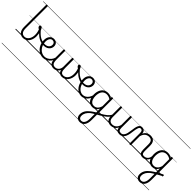

<svg xmlns="http://www.w3.org/2000/svg" viewBox="206 -2662 4825 4825"><g transform="rotate(45 2619.0 -249.0)"><path d="M283 19Q247 19 216 5.5Q185 -8 162 -34.5Q139 -61 126 -101Q113 -141 113 -193V-983Q113 -993 119.5 -997.5Q126 -1002 139 -1002Q153 -1002 159 -997.5Q165 -993 165 -983V-204Q165 -160 173 -127Q181 -94 197 -73Q213 -52 236.5 -41Q260 -30 290 -30Q316 -30 339.5 -40Q363 -50 383.5 -68.5Q404 -87 419 -114.5Q434 -142 442.5 -176.5Q451 -211 451 -253Q451 -305 442 -345.5Q433 -386 421 -417Q392 -430 378 -447Q364 -464 364 -483Q364 -496 372.5 -507.5Q381 -519 399 -519Q422 -519 441 -493Q460 -467 473.5 -425.5Q487 -384 494.5 -338.5Q502 -293 502 -255Q502 -213 493.5 -172.5Q485 -132 467.5 -97.5Q450 -63 424 -37Q398 -11 363 4Q328 19 283 19ZM0 476H583V486H0ZM0 -20H583V0H0ZM0 -505H583V-500H0ZM0 -996H583V-986H0Z M712 -220Q655 -233 604.5 -263Q554 -293 508.5 -337Q463 -381 422 -434Q414 -446 419 -455Q424 -464 435 -466.5Q446 -469 453 -457Q491 -407 533 -367Q575 -327 622.5 -300.5Q670 -274 721 -265Q731 -263 734 -255.5Q737 -248 735.5 -239.5Q734 -231 727.5 -225Q721 -219 712 -220ZM583 476H608V486H583ZM583 -20H608V0H583ZM583 -505H608V-500H583ZM583 -996H608V-986H583Z M727 -262Q783 -253 823 -260.5Q863 -268 888.5 -287Q914 -306 926 -332Q938 -358 938 -385Q938 -425 915.5 -447.5Q893 -470 857 -470Q845 -470 839.5 -477.5Q834 -485 835 -494.5Q836 -504 843 -511.5Q850 -519 862 -519Q895 -519 920 -508Q945 -497 961 -479Q977 -461 985 -437.5Q993 -414 993 -388Q993 -354 979 -320.5Q965 -287 934 -260Q903 -233 853 -220.5Q803 -208 732 -218ZM608 476H1083V486H608ZM608 -20H1083V0H608ZM608 -505H1083V-500H608ZM608 -996H1083V-986H608Z M992 17Q942 17 897 0Q852 -17 816 -48Q780 -79 753 -121.5Q726 -164 712 -214.5Q698 -265 698 -321Q698 -364 709.5 -400.5Q721 -437 743 -463.5Q765 -490 794 -504.5Q823 -519 858 -519Q869 -519 874 -511.5Q879 -504 878 -494.5Q877 -485 871 -477.5Q865 -470 854 -470Q832 -470 814 -459.5Q796 -449 782.5 -429.5Q769 -410 761 -383Q753 -356 753 -323Q753 -257 773 -203.5Q793 -150 827.5 -111.5Q862 -73 905.5 -52.5Q949 -32 995 -32Q1047 -32 1092.5 -56Q1138 -80 1171.5 -121.5Q1205 -163 1219 -216Q1221 -225 1230 -225.5Q1239 -226 1246 -220.5Q1253 -215 1250 -203Q1236 -139 1198 -89.5Q1160 -40 1106.5 -11.5Q1053 17 992 17ZM1083 476V486ZM1083 -20V0ZM1083 -505V-500ZM1083 -996V-986Z M1367 18Q1331 18 1303 5.5Q1275 -7 1255.5 -32.5Q1236 -58 1226.5 -96Q1217 -134 1217 -184V-496Q1217 -506 1223.5 -510.5Q1230 -515 1243 -515Q1257 -515 1263 -510.5Q1269 -506 1269 -496V-189Q1269 -138 1279.5 -102Q1290 -66 1313.5 -48Q1337 -30 1377 -30Q1404 -30 1428.5 -39.5Q1453 -49 1472.5 -68.5Q1492 -88 1504.5 -117.5Q1517 -147 1519 -187V-496Q1519 -506 1525.5 -510.5Q1532 -515 1546 -515Q1560 -515 1566 -510.5Q1572 -506 1572 -496V-204Q1572 -158 1576.5 -125.5Q1581 -93 1592.5 -72Q1604 -51 1623.5 -40.5Q1643 -30 1672 -30Q1705 -30 1734.5 -44.5Q1764 -59 1787.5 -87Q1811 -115 1824 -156Q1837 -197 1837 -251Q1837 -306 1828.5 -346Q1820 -386 1808 -417Q1781 -432 1767.5 -448.5Q1754 -465 1754 -483Q1754 -496 1762.5 -507.5Q1771 -519 1788 -519Q1810 -519 1825.5 -499Q1841 -479 1852 -445Q1860 -427 1868.5 -396Q1877 -365 1883.5 -329Q1890 -293 1890 -258Q1890 -205 1875.5 -155.5Q1861 -106 1833 -66.5Q1805 -27 1763 -4Q1721 19 1666 19Q1633 19 1606.5 7Q1580 -5 1561.5 -29Q1543 -53 1532 -88Q1518 -54 1493 -30.5Q1468 -7 1436 5.5Q1404 18 1367 18ZM1083 476H1971V486H1083ZM1083 -20H1971V0H1083ZM1083 -505H1971V-500H1083ZM1083 -996H1971V-986H1083Z M2100 -220Q2043 -233 1992.5 -263Q1942 -293 1896.5 -337Q1851 -381 1810 -434Q1802 -446 1807 -455Q1812 -464 1823 -466.5Q1834 -469 1841 -457Q1879 -407 1921 -367Q1963 -327 2010.5 -300.5Q2058 -274 2109 -265Q2119 -263 2122 -255.5Q2125 -248 2123.5 -239.5Q2122 -231 2115.5 -225Q2109 -219 2100 -220ZM1971 476H1996V486H1971ZM1971 -20H1996V0H1971ZM1971 -505H1996V-500H1971ZM1971 -996H1996V-986H1971Z M2115 -262Q2171 -253 2211 -260.5Q2251 -268 2276.5 -287Q2302 -306 2314 -332Q2326 -358 2326 -385Q2326 -425 2303.5 -447.5Q2281 -470 2245 -470Q2233 -470 2227.5 -477.5Q2222 -485 2223 -494.5Q2224 -504 2231 -511.5Q2238 -519 2250 -519Q2283 -519 2308 -508Q2333 -497 2349 -479Q2365 -461 2373 -437.5Q2381 -414 2381 -388Q2381 -354 2367 -320.5Q2353 -287 2322 -260Q2291 -233 2241 -220.5Q2191 -208 2120 -218ZM1996 476H2471V486H1996ZM1996 -20H2471V0H1996ZM1996 -505H2471V-500H1996ZM1996 -996H2471V-986H1996Z M2356 17Q2309 17 2268.5 0Q2228 -17 2194.5 -48Q2161 -79 2136.5 -121.5Q2112 -164 2099 -214.5Q2086 -265 2086 -321Q2086 -364 2097.5 -400.5Q2109 -437 2131 -463.5Q2153 -490 2182 -504.5Q2211 -519 2246 -519Q2257 -519 2262 -511.5Q2267 -504 2266 -494.5Q2265 -485 2259 -477.5Q2253 -470 2242 -470Q2220 -470 2202 -459.5Q2184 -449 2170.5 -429.5Q2157 -410 2149 -383Q2141 -356 2141 -323Q2141 -257 2158.5 -203.5Q2176 -150 2206.5 -111.5Q2237 -73 2276 -52.5Q2315 -32 2357 -32Q2405 -32 2445 -55Q2485 -78 2513.5 -119Q2542 -160 2557 -216Q2559 -224 2568 -225.5Q2577 -227 2584.5 -222.5Q2592 -218 2590 -208Q2579 -156 2557 -114.5Q2535 -73 2504 -43.5Q2473 -14 2435.5 1.5Q2398 17 2356 17ZM2471 476V486ZM2471 -20V0ZM2471 -505V-500ZM2471 -996V-986Z M2789 504Q2728 504 2691 467.5Q2654 431 2654 366Q2654 327 2663.5 293.5Q2673 260 2691.5 229.5Q2710 199 2738 170.5Q2766 142 2802 114Q2821 100 2840 87Q2859 74 2877.5 61.5Q2896 49 2915 38V-95Q2890 -46 2861 -22.5Q2832 1 2802.5 8.5Q2773 16 2745 16Q2690 16 2646 -13Q2602 -42 2577 -99Q2552 -156 2552 -238Q2552 -288 2561.5 -331Q2571 -374 2590 -409Q2609 -444 2636.5 -468.5Q2664 -493 2700.5 -506.5Q2737 -520 2782 -520Q2807 -520 2828 -516Q2849 -512 2870 -503.5Q2891 -495 2915 -481V-497Q2915 -507 2921.5 -511.5Q2928 -516 2942 -516Q2955 -516 2961 -511.5Q2967 -507 2967 -497V257Q2967 318 2955 364Q2943 410 2920 441.5Q2897 473 2863.5 488.5Q2830 504 2789 504ZM2796 455Q2830 455 2857 434Q2884 413 2899.5 370Q2915 327 2915 264V94Q2899 104 2883 114Q2867 124 2852 134.5Q2837 145 2821 156Q2795 178 2774.5 201Q2754 224 2739.5 249.5Q2725 275 2717.5 303Q2710 331 2710 362Q2710 390 2720 411Q2730 432 2749 443.5Q2768 455 2796 455ZM2755 -34Q2787 -34 2817.5 -47.5Q2848 -61 2873.5 -93.5Q2899 -126 2915 -181V-429Q2880 -452 2848 -461.5Q2816 -471 2783 -471Q2751 -471 2723.5 -461Q2696 -451 2674.5 -432.5Q2653 -414 2638.5 -386.5Q2624 -359 2616 -323Q2608 -287 2608 -242Q2608 -181 2624.5 -133.5Q2641 -86 2673.5 -60Q2706 -34 2755 -34ZM2471 476H3106V486H2471ZM2471 -20H3106V0H2471ZM2471 -505H3106V-500H2471ZM2471 -996H3106V-986H2471Z M2957 70Q2951 73 2945.5 68.5Q2940 64 2937.5 55.5Q2935 47 2936.5 38.5Q2938 30 2944 26Q2985 3 3022.5 -19Q3060 -41 3094 -62.5Q3128 -84 3156 -107.5Q3184 -131 3206 -156.5Q3228 -182 3241 -211Q3247 -226 3256.5 -225.5Q3266 -225 3271.5 -217Q3277 -209 3272 -197Q3260 -164 3237.5 -134.5Q3215 -105 3184.5 -78.5Q3154 -52 3117.5 -27Q3081 -2 3041 22Q3001 46 2957 70ZM3106 476V486ZM3106 -20V0ZM3106 -505V-500ZM3106 -996V-986Z M3401 18Q3353 18 3316 -1.5Q3279 -21 3258.5 -61.5Q3238 -102 3238 -166V-496Q3238 -505 3244 -509.5Q3250 -514 3263 -514Q3277 -514 3283.5 -509.5Q3290 -505 3290 -496V-171Q3290 -127 3302.5 -95.5Q3315 -64 3341 -47Q3367 -30 3408 -30Q3437 -30 3464 -39Q3491 -48 3514 -66.5Q3537 -85 3555 -115Q3573 -145 3583 -186V-496Q3583 -506 3589.5 -510.5Q3596 -515 3610 -515Q3623 -515 3629 -510.5Q3635 -506 3635 -496V-137Q3635 -78 3653.5 -54.5Q3672 -31 3719 -31Q3729 -31 3733.5 -23.5Q3738 -16 3737.5 -7Q3737 2 3731 9.5Q3725 17 3713 17Q3683 17 3661 10.5Q3639 4 3623.5 -9Q3608 -22 3599 -41.5Q3590 -61 3586 -87L3585 -100Q3570 -66 3548.5 -43Q3527 -20 3502.5 -7Q3478 6 3452 12Q3426 18 3401 18ZM3106 476H3777V486H3106ZM3106 -20H3777V0H3106ZM3106 -505H3777V-500H3106ZM3106 -996H3777V-986H3106Z M3712 17Q3703 17 3698.5 9.5Q3694 2 3694.5 -7Q3695 -16 3701 -23.5Q3707 -31 3718 -31Q3749 -31 3771.5 -45.5Q3794 -60 3811 -87.5Q3828 -115 3838.5 -155Q3849 -195 3855 -247Q3863 -318 3873.5 -369Q3884 -420 3899.5 -452Q3915 -484 3937.5 -499.5Q3960 -515 3993 -515Q4002 -515 4006.5 -508Q4011 -501 4010.5 -491.5Q4010 -482 4005 -474.5Q4000 -467 3991 -467Q3973 -467 3960 -455.5Q3947 -444 3937 -419Q3927 -394 3919.5 -354Q3912 -314 3905 -257Q3898 -186 3882.5 -134.5Q3867 -83 3843 -49Q3819 -15 3786.5 1Q3754 17 3712 17ZM3777 476H3877V486H3777ZM3777 -20H3877V0H3777ZM3777 -505H3877V-500H3777ZM3777 -996H3877V-986H3777Z M4536 17Q4499 17 4474.5 6.5Q4450 -4 4436 -24Q4422 -44 4415.5 -72.5Q4409 -101 4409 -137V-326Q4409 -371 4397 -403Q4385 -435 4358.5 -452Q4332 -469 4289 -469Q4262 -469 4234.5 -461Q4207 -453 4183.5 -435Q4160 -417 4141.5 -387.5Q4123 -358 4111 -314V-4Q4111 6 4104.5 10.5Q4098 15 4084 15Q4071 15 4065 10.5Q4059 6 4059 -4V-374Q4059 -424 4042 -445.5Q4025 -467 3991 -467Q3980 -467 3974.5 -474.5Q3969 -482 3969.5 -491.5Q3970 -501 3976 -508Q3982 -515 3993 -515Q4021 -515 4041.5 -507Q4062 -499 4076.5 -484.5Q4091 -470 4099 -450Q4107 -430 4109 -405V-401Q4125 -435 4146 -457.5Q4167 -480 4192 -493.5Q4217 -507 4243.5 -513Q4270 -519 4296 -519Q4344 -519 4381.5 -500Q4419 -481 4441 -440.5Q4463 -400 4463 -334V-137Q4463 -82 4478.5 -56.5Q4494 -31 4542 -31Q4551 -31 4556 -23.5Q4561 -16 4560.5 -7Q4560 2 4554 9.5Q4548 17 4536 17ZM3877 476H4598V486H3877ZM3877 -20H4598V0H3877ZM3877 -505H4598V-500H3877ZM3877 -996H4598V-986H3877Z M4533 17Q4522 17 4516.5 9.5Q4511 2 4511.5 -7Q4512 -16 4519 -23.5Q4526 -31 4539 -31Q4572 -31 4598.5 -43Q4625 -55 4644 -76Q4663 -97 4673.5 -125Q4684 -153 4685 -186Q4686 -198 4695 -201.5Q4704 -205 4712.5 -201.5Q4721 -198 4720 -186Q4719 -142 4704.5 -104.5Q4690 -67 4665.5 -40Q4641 -13 4607 2Q4573 17 4533 17ZM4598 476V486ZM4598 -20V0ZM4598 -505V-500ZM4598 -996V-986Z M5080 19Q5095 10 5111.5 0.5Q5128 -9 5144 -18Q5160 -27 5176 -35.5Q5192 -44 5208 -51Q5217 -55 5224.5 -51.5Q5232 -48 5235.5 -39.5Q5239 -31 5236.5 -22Q5234 -13 5223 -8Q5208 1 5190 10.5Q5172 20 5154 30Q5136 40 5118 50.5Q5100 61 5083 70ZM4916 504Q4855 504 4818 467.5Q4781 431 4781 366Q4781 327 4790.5 293.5Q4800 260 4818.5 229.5Q4837 199 4865 170.5Q4893 142 4929 114Q4948 100 4967 87Q4986 74 5004.5 61.5Q5023 49 5042 38V-95Q5017 -46 4988 -22.5Q4959 1 4929.5 8.5Q4900 16 4872 16Q4817 16 4773 -13Q4729 -42 4704 -99Q4679 -156 4679 -238Q4679 -288 4688.5 -331Q4698 -374 4717 -409Q4736 -444 4763.5 -468.5Q4791 -493 4827.5 -506.5Q4864 -520 4909 -520Q4934 -520 4955 -516Q4976 -512 4997 -503.5Q5018 -495 5042 -481V-497Q5042 -507 5048.5 -511.5Q5055 -516 5069 -516Q5082 -516 5088 -511.5Q5094 -507 5094 -497V257Q5094 318 5082 364Q5070 410 5047 441.5Q5024 473 4990.5 488.5Q4957 504 4916 504ZM4923 455Q4957 455 4984 434Q5011 413 5026.5 370Q5042 327 5042 264V94Q5026 104 5010 114Q4994 124 4979 134.5Q4964 145 4948 156Q4922 178 4901.5 201Q4881 224 4866.5 249.5Q4852 275 4844.5 303Q4837 331 4837 362Q4837 390 4847 411Q4857 432 4876 443.5Q4895 455 4923 455ZM4882 -34Q4914 -34 4944.5 -47.5Q4975 -61 5000.5 -93.5Q5026 -126 5042 -181V-429Q5007 -452 4975 -461.5Q4943 -471 4910 -471Q4878 -471 4850.5 -461Q4823 -451 4801.5 -432.5Q4780 -414 4765.5 -386.5Q4751 -359 4743 -323Q4735 -287 4735 -242Q4735 -181 4751.5 -133.5Q4768 -86 4800.5 -60Q4833 -34 4882 -34ZM4598 476H5233V486H4598ZM4598 -20H5233V0H4598ZM4598 -505H5233V-500H4598ZM4598 -996H5233V-986H4598Z"/></g></svg>

Font: Playwrite PL Guides
Style: Regular
Weight: 400
Designer: Veronika Burian, José Scaglione
Foundry: TypeTogether
Version: Version 1.003